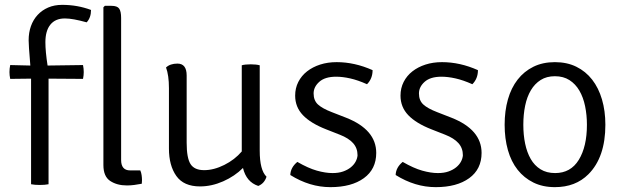

<svg xmlns="http://www.w3.org/2000/svg" viewBox="-20 -759 2566 791"><path d="M108 0V-435L22 -434Q19 -449 19 -462Q19 -476 22 -491L105 -489Q101 -534 99.5 -559.5Q98 -585 98 -593Q98 -625 107.5 -651.5Q117 -678 135 -697.5Q153 -717 178.5 -728Q204 -739 236 -739Q299 -739 355 -718Q355 -686 337 -667Q308 -675 286 -679Q264 -683 247 -683Q208 -683 187.5 -657.5Q167 -632 167 -585Q167 -547 176 -489L322 -491Q325 -476 325 -462Q325 -449 322 -434L180 -435V0Q165 3 144 3Q123 3 108 0Z M516 -57H558Q562 -48 563.5 -37Q565 -26 565 -17Q565 -11 564.5 -7.5Q564 -4 564 -2Q548 1 533 3Q518 5 503 5Q462 5 434 -13.5Q406 -32 406 -79V-729L412 -735H439Q463 -735 471 -723.5Q479 -712 479 -685V-100Q479 -57 516 -57Z M676 -147V-396Q676 -449 664 -481Q681 -497 711 -497Q749 -497 749 -448V-171Q749 -108 765 -83Q781 -58 821 -58Q861 -58 904 -79.5Q947 -101 976 -135V-490Q982 -492 992 -493Q1002 -494 1013 -494Q1024 -494 1033.5 -493Q1043 -492 1050 -490V-138Q1050 -58 1078 -31Q1069 -3 1044 7Q995 -9 981 -67Q947 -33 899.5 -12Q852 9 804 9Q737 9 706.5 -34Q676 -77 676 -147Z M1176 -38Q1177 -69 1205 -92Q1250 -66 1285.5 -56Q1321 -46 1350 -46Q1375 -46 1393.5 -52.5Q1412 -59 1425 -69.5Q1438 -80 1445 -93Q1452 -106 1453 -119Q1453 -149 1434.5 -169.5Q1416 -190 1380 -204L1324 -226Q1260 -251 1228 -284.5Q1196 -318 1196 -365Q1196 -396 1209 -421.5Q1222 -447 1245 -465Q1268 -483 1299 -493Q1330 -503 1367 -503Q1441 -503 1515 -470Q1515 -435 1492 -412Q1454 -429 1422.5 -436Q1391 -443 1365 -443Q1319 -443 1295.5 -422Q1272 -401 1272 -374Q1272 -345 1290 -328.5Q1308 -312 1347 -297L1406 -274Q1530 -225 1530 -129Q1530 -62 1479 -25Q1428 12 1341 12Q1256 12 1176 -38Z M1610 -38Q1611 -69 1639 -92Q1684 -66 1719.5 -56Q1755 -46 1784 -46Q1809 -46 1827.5 -52.5Q1846 -59 1859 -69.5Q1872 -80 1879 -93Q1886 -106 1887 -119Q1887 -149 1868.5 -169.5Q1850 -190 1814 -204L1758 -226Q1694 -251 1662 -284.5Q1630 -318 1630 -365Q1630 -396 1643 -421.5Q1656 -447 1679 -465Q1702 -483 1733 -493Q1764 -503 1801 -503Q1875 -503 1949 -470Q1949 -435 1926 -412Q1888 -429 1856.5 -436Q1825 -443 1799 -443Q1753 -443 1729.5 -422Q1706 -401 1706 -374Q1706 -345 1724 -328.5Q1742 -312 1781 -297L1840 -274Q1964 -225 1964 -129Q1964 -62 1913 -25Q1862 12 1775 12Q1690 12 1610 -38Z M2404 -41Q2351 12 2266 12Q2216 12 2177.5 -7Q2139 -26 2112.5 -59.5Q2086 -93 2072.5 -140.5Q2059 -188 2059 -245Q2059 -302 2072.5 -349.5Q2086 -397 2112.5 -431Q2139 -465 2177.5 -484Q2216 -503 2266 -503Q2316 -503 2354.5 -484Q2393 -465 2419.5 -431Q2446 -397 2460 -349.5Q2474 -302 2474 -245Q2474 -111 2404 -41ZM2267 -46Q2331 -46 2364.5 -100.5Q2398 -155 2398 -245Q2398 -285 2390.5 -321.5Q2383 -358 2367 -385.5Q2351 -413 2326 -429Q2301 -445 2266 -445Q2232 -445 2207.5 -429.5Q2183 -414 2167 -387Q2151 -360 2143.5 -323.5Q2136 -287 2136 -245Q2136 -203 2143.5 -167Q2151 -131 2166.5 -104Q2182 -77 2207 -61.5Q2232 -46 2267 -46Z"/></svg>

Font: Signika
Style: Light
Weight: 300
Designer: Anna Giedrys
Foundry: Anna Giedrys
Version: Version 1.001